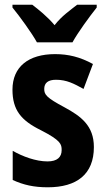

<svg xmlns="http://www.w3.org/2000/svg" viewBox="-20 -786 447 816"><path d="M137 -606H288C311 -648 360 -715 391 -754V-766H308C279 -743 242 -718 212 -679C181 -716 143 -746 117 -766H33V-754C64 -716 115 -646 137 -606ZM379 -161C379 -252 324 -292 254 -330C177 -371 168 -384 168 -408C168 -434 185 -447 218 -447C264 -447 295 -430 335 -408L375 -514C320 -544 270 -556 214 -556C101 -556 33 -502 33 -405C33 -318 70 -274 153 -233C239 -189 242 -173 242 -148C242 -118 223 -100 182 -100C132 -100 76 -121 34 -145V-21C80 0 124 10 183 10C306 10 379 -45 379 -161Z"/></svg>

Font: Noto Sans Sinhala Condensed
Style: Bold
Weight: 700
Width: 3
Designer: Jelle Bosma - Monotype Design Team
Foundry: Monotype Imaging Inc.
Version: Version 2.006